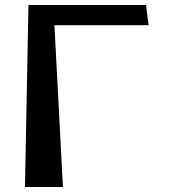

<svg xmlns="http://www.w3.org/2000/svg" viewBox="-20 -749 695 769"><path d="M80 0 94 -729H565L575 -648H198L232 0Z"/></svg>

Font: OpenDyslexic
Style: Regular
Weight: 400
Designer: Abbie Gonzalez
Version: Version 0.920;hotconv 1.0.109;makeotfexe 2.5.65596